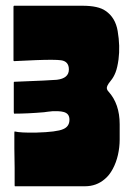

<svg xmlns="http://www.w3.org/2000/svg" viewBox="-20 -649 463 669"><path d="M397 -216Q397 -214 397 -204.5Q397 -195 397 -186Q397 -177 397 -163Q397 -136 391 -109.5Q385 -83 373 -60.5Q361 -38 345 -25Q316 0 276 0H32Q31 0 31 -4Q31 -15 31 -31.5Q31 -48 31 -64.5Q31 -81 30.5 -98.5Q30 -116 30 -131.5Q30 -147 30 -159.5Q30 -172 30 -179.5Q30 -187 30 -187Q30 -189 30.5 -190Q31 -191 31 -191Q51 -186 106 -187Q178 -189 200 -199Q222 -208 222 -232Q222 -254 201 -259Q194 -261 182.5 -261.5Q171 -262 163 -261.5Q155 -261 144.5 -259.5Q134 -258 134 -258Q76 -253 30 -253Q28 -253 28 -259Q28 -272 28 -360Q28 -364 29 -364Q158 -369 178 -371Q220 -376 220 -407Q220 -435 193 -439Q171 -442 105.5 -439.5Q40 -437 29 -436Q27 -436 27 -439Q27 -450 27 -468.5Q27 -487 27 -498Q27 -566 27 -626Q28 -629 29 -629H267Q323 -629 348 -611Q382 -588 390 -541Q399 -488 393 -442Q389 -413 382.5 -396.5Q376 -380 366.5 -368.5Q357 -357 354 -350Q349 -339 358 -330Q397 -287 397 -216Z"/></svg>

Font: Cubao Free Narrow
Style: Narrow
Weight: 400
Width: 3
Designer: Aaron Amar
Version: Version 001.001